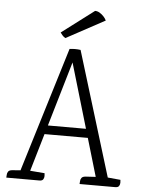

<svg xmlns="http://www.w3.org/2000/svg" viewBox="-59 -925 715 971"><g transform="rotate(5 298.5 -439.5)"><path d="M127 -45 201 -39Q202 -34 202 -24.5Q202 -15 197 -7.5Q192 0 178 0H10Q11 -5 11 -14Q11 -23 16.5 -31Q22 -39 38 -40L78 -43ZM522 -45 586 -39Q587 -34 587 -24.5Q587 -15 582 -7.5Q577 0 563 0H382Q383 -5 383 -14Q383 -23 388.5 -31Q394 -39 410 -40L460 -43ZM167 -281H420V-236H167ZM473 0 281 -650H305L120 -20L72 -22L272 -676Q286 -678 300 -678Q314 -678 328 -676L535 0ZM442 -835 246 -729Q237 -734 231 -741Q225 -748 220 -755L384 -879Q396 -879 407 -872.5Q418 -866 427.5 -856Q437 -846 442 -835Z"/></g></svg>

Font: Karma Variable Light
Style: Regular
Weight: 300
Designer: Joana Correia
Foundry: Indian Type Foundry
Version: Version 3.000